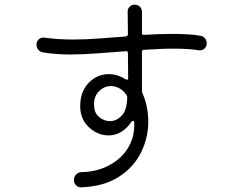

<svg xmlns="http://www.w3.org/2000/svg" viewBox="-20 -789 1040 821"><path d="M328 12Q315 13 305.5 3.5Q296 -6 296 -19Q296 -33 305.5 -43Q315 -53 330 -53Q411 -55 471 -97Q531 -139 549 -208Q555 -235 554 -265Q554 -272 549 -272Q544 -272 541 -267Q524 -241 499 -225.5Q474 -210 445 -210Q400 -210 364.5 -241Q329 -272 324 -317Q323 -322 323 -327Q323 -332 323 -336Q323 -397 359 -434.5Q395 -472 445 -472Q482 -472 517 -450Q521 -448 523 -448Q528 -448 528 -455L527 -562Q527 -572 518 -570Q457 -566 396.5 -561Q336 -556 281 -556Q217 -556 164 -565Q151 -567 143.5 -576.5Q136 -586 136 -599Q136 -613 146.5 -621.5Q157 -630 170 -628Q199 -624 230 -622Q261 -620 292 -620Q347 -620 404 -624.5Q461 -629 518 -633Q527 -635 527 -643L526 -738Q525 -751 534 -760Q543 -769 556 -769Q569 -769 578 -760.5Q587 -752 587 -738V-648Q587 -638 598 -640Q629 -642 659 -643Q689 -644 718 -644Q749 -644 779 -642.5Q809 -641 837 -636Q850 -634 857 -624.5Q864 -615 864 -603Q864 -590 854 -581Q844 -572 831 -574Q806 -578 778.5 -579.5Q751 -581 722 -581Q692 -581 660 -579.5Q628 -578 596 -576Q587 -576 587 -567V-402Q587 -399 587.5 -396.5Q588 -394 589 -391Q614 -334 614 -268Q614 -200 583 -137Q552 -74 488.5 -33Q425 8 328 12ZM387 -312Q393 -295 411.5 -283Q430 -271 451 -271Q477 -271 500 -294Q523 -317 524 -373Q524 -379 520 -384Q506 -404 488.5 -412.5Q471 -421 454 -421Q426 -421 404 -399.5Q382 -378 382 -344Q382 -337 383 -328.5Q384 -320 387 -312Z"/></svg>

Font: Kiwi Maru Light
Style: Regular
Weight: 300
Designer: Hiroki-Chan
Version: Version 1.100